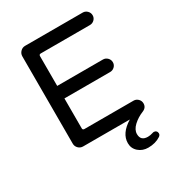

<svg xmlns="http://www.w3.org/2000/svg" viewBox="-206 -807 1035 1130"><g transform="rotate(-30 311.5 -242.0)"><path d="M449.2 96.7Q449.2 142.6 498 142.6Q513.7 142.6 532.2 136.7L535.2 135.7L541 134.8Q550.8 134.8 557.1 141.1Q563.5 147.5 563.5 157.2Q563.5 168 552.7 175.8Q517.6 199.2 467.8 199.2Q429.7 199.2 402.8 175.8Q376 152.3 376 116.2Q376 49.8 456.1 1H138.7Q120.1 1 106.9 -12.2Q93.8 -25.4 93.8 -43.9V-636.7Q93.8 -655.3 106.9 -668.9Q120.1 -682.6 138.7 -682.6H530.3Q547.9 -682.6 560.5 -669.9Q573.2 -657.2 573.2 -639.6Q573.2 -622.1 560.5 -609.9Q547.9 -597.7 530.3 -597.7H196.3Q184.6 -597.7 184.6 -585.9V-383.8H495.1Q512.7 -383.8 525.4 -371.1Q538.1 -358.4 538.1 -340.8Q538.1 -323.2 525.4 -311Q512.7 -298.8 495.1 -298.8H184.6V-95.7Q184.6 -84 196.3 -84H530.3Q547.9 -84 560.5 -71.3Q573.2 -58.6 573.2 -41Q573.2 -12.7 544.9 -1Q505.9 14.6 477.5 41Q449.2 67.4 449.2 96.7Z"/></g></svg>

Font: FakePearl
Style: Regular
Weight: 400
Version: Version 1.2